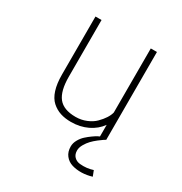

<svg xmlns="http://www.w3.org/2000/svg" viewBox="-164 -624 899 947"><g transform="rotate(30 285.0 -150.5)"><path d="M263 10Q228.5 10 201.8 1.2Q175 -7.5 153 -27.2Q131 -47 119.5 -83Q108 -119 108 -170.5V-501H142.5V-178.5Q142.5 -97 172 -60Q201.5 -23 270 -23Q302 -23 330.5 -34.8Q359 -46.5 377.2 -64.8Q395.5 -83 407.2 -101.2Q419 -119.5 423 -136V-501H458V0H456.5Q452.5 2.5 446 6.5Q439.5 10.5 422.8 23.5Q406 36.5 393.2 49.8Q380.5 63 370 81.2Q359.5 99.5 359.5 116Q359.5 139 372.5 152Q385.5 165 405.2 167Q425 169 444 166.8Q463 164.5 479.5 159L491.5 190Q462.5 199 433.2 199.8Q404 200.5 379 193Q354 185.5 338.2 165.2Q322.5 145 322.5 115Q322.5 95.5 333 76.8Q343.5 58 358.2 44.8Q373 31.5 387.8 21Q402.5 10.5 413 5L423.5 0H423V-66Q398 -30.5 355.8 -10.2Q313.5 10 263 10Z"/></g></svg>

Font: League Mono Narrow Thin
Style: Regular
Weight: 100
Width: 3
Designer: Tyler Finck
Foundry: The League of Moveable Type / Tyler Finck
Version: Version 2.210